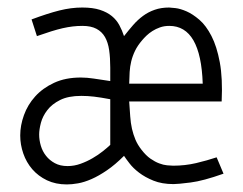

<svg xmlns="http://www.w3.org/2000/svg" viewBox="-20 -470 640 505"><path d="M319.8 -203.1Q321.3 -181.6 322.5 -164.1Q323.7 -146.5 327.1 -131.3Q330.6 -116.2 336.2 -102.8Q341.8 -89.4 352.1 -76.2Q363.8 -61 375.7 -52.7Q387.7 -44.4 398.7 -40.3Q409.7 -36.1 419.4 -35.2Q429.2 -34.2 435.5 -34.2Q466.8 -34.2 495.8 -41Q524.9 -47.9 549.8 -56.2L567.9 -13.2Q514.2 5.9 481.2 10Q448.2 14.2 436.5 14.2Q405.8 14.2 383.5 5.1Q361.3 -3.9 345.7 -15.9Q330.1 -27.8 320.6 -40.3Q311 -52.7 306.2 -60.1Q282.7 -36.6 261.2 -22Q239.7 -7.3 220.7 1Q201.7 9.3 185.3 12.2Q168.9 15.1 155.8 15.1Q126.5 15.1 103.5 4.2Q80.6 -6.8 64.9 -24.9Q49.3 -43 41.3 -66.2Q33.2 -89.4 33.2 -113.8Q33.2 -140.1 43 -167.2Q52.7 -194.3 72.5 -216.3Q92.3 -238.3 122.3 -252.2Q152.3 -266.1 192.4 -266.1Q201.2 -266.1 209.2 -265.4Q217.3 -264.6 226.1 -263.4Q234.9 -262.2 245.6 -260.5Q256.3 -258.8 270 -256.8V-292Q270 -317.9 267.1 -338.1Q264.2 -358.4 256.1 -372.6Q248 -386.7 233.6 -394.3Q219.2 -401.9 196.8 -401.9Q183.6 -401.9 171.1 -400.4Q158.7 -398.9 144.8 -395.8Q130.9 -392.6 114.5 -387.5Q98.1 -382.3 77.1 -375L63 -418.9Q105 -434.6 136 -442.4Q167 -450.2 196.3 -450.2Q224.1 -450.2 242.9 -444.1Q261.7 -438 274.2 -427.7Q286.6 -417.5 293.9 -403.8Q301.3 -390.1 306.2 -375Q318.4 -390.6 330.3 -404.3Q342.3 -418 356.2 -428.2Q370.1 -438.5 387 -444.3Q403.8 -450.2 424.8 -450.2Q428.7 -450.2 441.4 -448.7Q454.1 -447.3 470.5 -440.2Q486.8 -433.1 504.4 -418Q522 -402.8 536.1 -375.5Q550.3 -348.1 558.1 -306.2Q565.9 -264.2 563 -203.1ZM270 -209Q256.8 -211.4 246.6 -213.1Q236.3 -214.8 227.5 -215.8Q218.8 -216.8 210.7 -217.3Q202.6 -217.8 193.8 -217.8Q159.7 -217.8 138.2 -207Q116.7 -196.3 104.5 -180.4Q92.3 -164.6 87.6 -147Q83 -129.4 83 -116.2Q83 -101.6 87.4 -86.7Q91.8 -71.8 101.1 -60.1Q110.4 -48.3 124.3 -40.8Q138.2 -33.2 157.7 -33.2Q175.3 -33.2 192.1 -39.3Q209 -45.4 223.6 -54Q238.3 -62.5 250.2 -72Q262.2 -81.5 270 -88.9ZM513.2 -250Q510.7 -325.7 488.8 -363.8Q466.8 -401.9 425.3 -401.9Q411.6 -401.9 400.6 -397.9Q389.6 -394 380.9 -388.4Q372.1 -382.8 365.2 -376.2Q358.4 -369.6 354 -364.3Q341.8 -350.1 335.2 -336.4Q328.6 -322.8 325.2 -308.8Q321.8 -294.9 321 -280.5Q320.3 -266.1 319.8 -250Z"/></svg>

Font: Ethiopic Sadiss
Style: Regular
Weight: 400
Designer: abass alamnehe
Foundry: Senamirmir Project
Version: Version 5.100